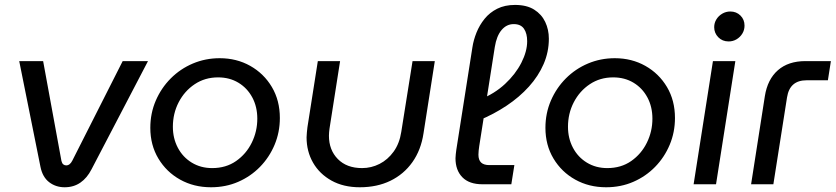

<svg xmlns="http://www.w3.org/2000/svg" viewBox="-20 -763 3460 795"><path d="M247.6 12.4Q211 12.4 183.6 -8.6Q156.2 -29.6 147.6 -72L59.6 -510H158.6L234.4 -96.6Q237 -86.2 242.3 -82.2Q247.6 -78.2 254 -78.2Q269.4 -78.2 279.2 -97.4L488 -510H592.8L359 -62Q340.6 -26 312.8 -6.8Q285 12.4 247.6 12.4Z M853.6 12.4Q782.8 12.4 726 -19.2Q669.2 -50.8 635.8 -106.5Q602.4 -162.2 602.4 -233.6Q602.4 -294 625 -346.4Q647.6 -398.8 687.1 -438.4Q726.6 -478 778.6 -500Q830.6 -522 889.6 -522Q959.8 -522 1016.2 -490.2Q1072.6 -458.4 1105.7 -402.7Q1138.8 -347 1138.8 -274.2Q1138.8 -215.6 1117 -163.6Q1095.2 -111.6 1056.5 -72Q1017.8 -32.4 966.1 -10Q914.4 12.4 853.6 12.4ZM858.4 -67Q915.8 -67 957.7 -96.3Q999.6 -125.6 1022.5 -172.3Q1045.4 -219 1045.4 -271.6Q1045.4 -321 1024.6 -359.7Q1003.8 -398.4 967.2 -420.5Q930.6 -442.6 883 -442.6Q828.6 -442.6 786.3 -414.4Q744 -386.2 719.9 -339.7Q695.8 -293.2 695.8 -238Q695.8 -190.2 716.4 -151.2Q737 -112.2 774.1 -89.6Q811.2 -67 858.4 -67Z M1780.4 -510 1733.6 -211Q1723.2 -141.8 1687.6 -91.6Q1652 -41.4 1596.6 -14.5Q1541.2 12.4 1469.8 12.4Q1402.2 12.4 1352.6 -15.2Q1303 -42.8 1276.2 -89.5Q1249.4 -136.2 1249.4 -194.4Q1249.4 -203.8 1250.7 -215.1Q1252 -226.4 1253 -236.4L1296 -510H1388.2L1344.4 -230.6Q1343.4 -223 1342.7 -215.5Q1342 -208 1342 -201Q1342 -142 1378.8 -104.5Q1415.6 -67 1479.2 -67Q1517.4 -67 1551.5 -84.3Q1585.6 -101.6 1609.9 -135.2Q1634.2 -168.8 1641.6 -217.4L1688.2 -510Z M1977.8 0Q1922.8 0 1894.4 -29.1Q1866 -58.2 1866 -107.8Q1866 -116 1867.2 -124.7Q1868.4 -133.4 1869.4 -142.6L1936 -566.6Q1940.6 -597.2 1953 -628.1Q1965.4 -659 1986.5 -685.1Q2007.6 -711.2 2038.9 -726.9Q2070.2 -742.6 2112.6 -742.6Q2161 -742.6 2191.8 -723.2Q2222.6 -703.8 2237.6 -672.1Q2252.6 -640.4 2252.6 -602.8Q2252.6 -547.8 2231 -497.9Q2209.4 -448 2170.1 -404.4Q2130.8 -360.8 2077.7 -325.4Q2024.6 -290 1962.6 -264.4L1967.2 -350.8Q2027.6 -374.8 2071.2 -415.4Q2114.8 -456 2138.8 -503.2Q2162.8 -550.4 2162.8 -592.2Q2162.8 -624.6 2149.6 -643.9Q2136.4 -663.2 2107.2 -663.2Q2077.6 -663.2 2056.9 -638.8Q2036.2 -614.4 2028.8 -568.4L1964.4 -158.4Q1963 -149.6 1962 -139.8Q1961 -130 1961 -122.6Q1961 -100.6 1972.1 -90Q1983.2 -79.4 2006.4 -79.4H2109.8L2097.2 0Z M2489.6 12.4Q2418.8 12.4 2362 -19.2Q2305.2 -50.8 2271.8 -106.5Q2238.4 -162.2 2238.4 -233.6Q2238.4 -294 2261 -346.4Q2283.6 -398.8 2323.1 -438.4Q2362.6 -478 2414.6 -500Q2466.6 -522 2525.6 -522Q2595.8 -522 2652.2 -490.2Q2708.6 -458.4 2741.7 -402.7Q2774.8 -347 2774.8 -274.2Q2774.8 -215.6 2753 -163.6Q2731.2 -111.6 2692.5 -72Q2653.8 -32.4 2602.1 -10Q2550.4 12.4 2489.6 12.4ZM2494.4 -67Q2551.8 -67 2593.7 -96.3Q2635.6 -125.6 2658.5 -172.3Q2681.4 -219 2681.4 -271.6Q2681.4 -321 2660.6 -359.7Q2639.8 -398.4 2603.2 -420.5Q2566.6 -442.6 2519 -442.6Q2464.6 -442.6 2422.3 -414.4Q2380 -386.2 2355.9 -339.7Q2331.8 -293.2 2331.8 -238Q2331.8 -190.2 2352.4 -151.2Q2373 -112.2 2410.1 -89.6Q2447.2 -67 2494.4 -67Z M2852 0 2932 -510H3024.8L2944.8 0ZM2997 -591.4Q2971 -591.4 2954.1 -608.8Q2937.2 -626.2 2937.2 -650.4Q2937.2 -667.8 2946.1 -682.5Q2955 -697.2 2970.4 -706.3Q2985.8 -715.4 3004 -715.4Q3029 -715.4 3045.9 -698.7Q3062.8 -682 3062.8 -657Q3062.8 -638.6 3053.6 -623.7Q3044.4 -608.8 3029.5 -600.1Q3014.6 -591.4 2997 -591.4Z M3090 0 3147 -365Q3158 -434.6 3201.1 -472.3Q3244.2 -510 3315 -510H3420.4L3408 -430.6H3319.8Q3284.8 -430.6 3264.6 -413Q3244.4 -395.4 3238.8 -359.8L3182.2 0Z"/></svg>

Font: MuseoModerno Thin
Style: Italic
Weight: 100
Italic angle: -9°
Designer: Pablo Cosgaya, Héctor Gatti, Marcela Romero, and the Authors of The MuseoModerno Project.
Foundry: Omnibus-Type Team
Version: Version 1.003